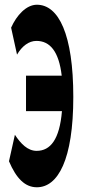

<svg xmlns="http://www.w3.org/2000/svg" viewBox="-20 -778 359 812"><path d="M136 14C225 14 290 -102 290 -368C290 -633 228 -758 136 -758C91 -758 50 -713 27 -661L52 -547C73 -583 102 -605 134 -605C191 -605 229 -561 241 -458H90V-308H242C232 -188 193 -140 135 -140C97 -140 68 -170 43 -208L18 -96C49 -23 86 14 136 14Z"/></svg>

Font: 寒蝉无机体 CompactMedium
Style: Regular
Weight: 500
Width: 3
Designer: ChillTanhei {Warren2060}; 
Source Han Sans {Ryoko NISHIZUKA 西塚涼子 (kana, bopomofo & ideographs); Paul D. Hunt (Latin, Gre
Foundry: ChillType&Adobe
Version: Version 1.000;Glyphs 3.1.1 (3135)